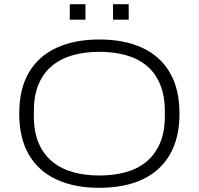

<svg xmlns="http://www.w3.org/2000/svg" viewBox="-20 -887 951 919"><path d="M455 12Q336 12 250 -28Q164 -68 118 -147Q72 -226 72 -343Q72 -461 118 -539.5Q164 -618 250 -658Q336 -698 455 -698Q576 -698 661.5 -658Q747 -618 793 -539.5Q839 -461 839 -343Q839 -226 793 -147Q747 -68 661.5 -28Q576 12 455 12ZM456 -47Q523 -47 580.5 -62.5Q638 -78 680 -112.5Q722 -147 745.5 -201Q769 -255 769 -333V-354Q769 -431 745.5 -485.5Q722 -540 680 -574Q638 -608 580.5 -623.5Q523 -639 456 -639Q388 -639 331 -623.5Q274 -608 231.5 -574Q189 -540 165.5 -485.5Q142 -431 142 -354V-333Q142 -255 165.5 -201Q189 -147 231.5 -112.5Q274 -78 331 -62.5Q388 -47 456 -47ZM314 -793V-867H389V-793ZM521 -793V-867H596V-793Z"/></svg>

Font: Archivo SemiExpanded ExtraLight
Style: Regular
Weight: 250
Width: 6
Designer: Hector Gatti
Foundry: Omnibus-Type
Version: Version 2.001